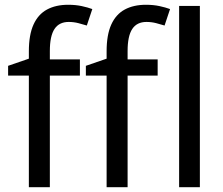

<svg xmlns="http://www.w3.org/2000/svg" viewBox="-20 -785 937 805"><path d="M315 -468H189V0H101V-468H14V-509L101 -539V-570Q101 -639 120.5 -682Q140 -725 177 -745Q214 -765 266 -765Q297 -765 322.5 -759.5Q348 -754 367 -747L344 -678Q328 -683 308.5 -688Q289 -693 268 -693Q228 -693 208.5 -663.5Q189 -634 189 -571V-536H315ZM641 -468H515V0H427V-468H340V-509L427 -539V-570Q427 -639 446.5 -682Q466 -725 503 -745Q540 -765 592 -765Q623 -765 648.5 -759.5Q674 -754 693 -747L670 -678Q654 -683 634.5 -688Q615 -693 594 -693Q554 -693 534.5 -663.5Q515 -634 515 -571V-536H641ZM818 0H731V-760H818Z"/></svg>

Font: Noto Sans Display
Style: Regular
Weight: 400
Designer: Monotype Design Team
Foundry: Monotype Imaging Inc.
Version: Version 2.003